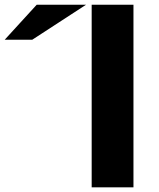

<svg xmlns="http://www.w3.org/2000/svg" viewBox="-20 -797 678 817"><path d="M370.1 -776.9H547.9V0H370.1ZM136.2 -776.9H346.2L117.2 -627.9H0Z"/></svg>

Font: Sporting Grotesque
Style: Bold
Weight: 700
Designer: Lucas LE BIHAN
Foundry: Lucas LE BIHAN
Version: Version 2.002;PS 2.2;hotconv 1.0.88;makeotf.lib2.5.647800